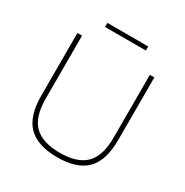

<svg xmlns="http://www.w3.org/2000/svg" viewBox="-201 -1051 1174 1221"><g transform="rotate(30 386.5 -441.0)"><path d="M387 9Q244 9 174 -59.8Q104 -128.5 104 -283V-740H138V-278Q138 -144 198.8 -84Q259.5 -24 387 -24Q514.5 -24 575.2 -84Q636 -144 636 -278V-740H669V-283Q669 -128.5 599.8 -59.8Q530.5 9 387 9ZM237 -861V-891H537V-861Z"/></g></svg>

Font: Encode Sans Expanded Expanded Thin
Style: Regular
Weight: 100
Width: 7
Designer: Multiple Designers
Foundry: Impallari Type
Version: Version 3.000; ttfautohint (v1.8.3) -l 8 -r 50 -G 200 -x 14 